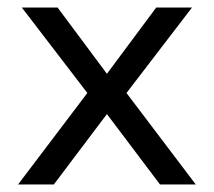

<svg xmlns="http://www.w3.org/2000/svg" viewBox="-20 -490 569 510"><path d="M405 0 264 -187 123 0H28L212 -243L38 -470H133L264 -294L395 -470H490L316 -243L500 0Z"/></svg>

Font: Celebes
Style: Regular
Weight: 400
Designer: Anugrah Pasau
Foundry: Lafontype
Version: Version 1.000; ttfautohint (v1.8.4)